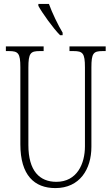

<svg xmlns="http://www.w3.org/2000/svg" viewBox="-20 -951 571 981"><path d="M287 -771H300V-784C277 -822 246 -886 230 -931H176V-921C195 -886 251 -807 287 -771ZM263 10C387 10 447 -86 447 -201V-606C447 -679 457 -690 504 -690H520V-714H335V-690H356C403 -690 414 -679 414 -607V-203C414 -115 374 -22 268 -22C182 -22 125 -78 125 -210V-605C125 -680 136 -690 183 -690H203V-714H10V-690H26C73 -690 84 -679 84 -608V-214C84 -55 156 10 263 10Z"/></svg>

Font: Noto Serif Lao ExtraCondensed ExtraLight
Style: Regular
Weight: 200
Width: 2
Designer: Monotype Design Team
Foundry: Monotype Imaging Inc.
Version: Version 2.003